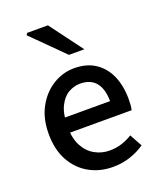

<svg xmlns="http://www.w3.org/2000/svg" viewBox="-139 -828 779 928"><g transform="rotate(-20 250.5 -363.5)"><path d="M282 12Q214 12 160 -18.5Q106 -49 74.5 -106Q43 -163 43 -244Q43 -324 75 -381.5Q107 -439 158 -470Q209 -501 266 -501Q331 -501 375 -471.5Q419 -442 441.5 -390.5Q464 -339 464 -270Q464 -256 463 -242Q462 -228 459 -215H115V-292H376Q376 -354 349 -387.5Q322 -421 268 -421Q237 -421 208 -404.5Q179 -388 160 -349.5Q141 -311 141 -245Q141 -185 162 -146Q183 -107 218 -87.5Q253 -68 293 -68Q327 -68 356.5 -77.5Q386 -87 411 -103L446 -39Q413 -16 371.5 -2Q330 12 282 12ZM266 -570 106 -729 112 -739H219L345 -570Z"/></g></svg>

Font: Source Sans 3 Medium
Style: Regular
Weight: 500
Designer: Paul D. Hunt
Foundry: Adobe
Version: Version 3.052;hotconv 1.1.0;makeotfexe 2.6.0